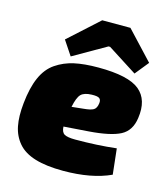

<svg xmlns="http://www.w3.org/2000/svg" viewBox="-112 -827 813 927"><g transform="rotate(15 295.0 -363.5)"><path d="M182 -531 134 -603 284 -739H425L556 -599L501 -531L354 -625H346ZM512 -160 526 -32Q431 12 289 12Q205 12 149 -5Q93 -22 63 -57Q33 -92 23.5 -139.5Q14 -187 21 -254Q29 -333 52 -385Q75 -437 115.5 -464.5Q156 -492 205.5 -503Q255 -514 326 -514Q476 -514 532 -468Q588 -422 574 -328Q565 -263 516.5 -237.5Q468 -212 361 -204L236 -195Q237 -167 252.5 -158Q268 -149 307 -149Q416 -149 512 -160ZM249 -297 306 -303Q342 -306 356.5 -314.5Q371 -323 374 -349Q376 -366 366.5 -373Q357 -380 328 -379Q291 -378 275 -362Q259 -346 249 -297Z"/></g></svg>

Font: Exo 2.0 Black
Style: Italic
Weight: 900
Italic angle: -8°
Designer: Natanael Gama
Version: Version 1.001;PS 001.001;hotconv 1.0.70;makeotf.lib2.5.58329